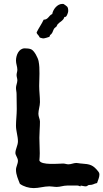

<svg xmlns="http://www.w3.org/2000/svg" viewBox="-20 -950 530 985"><path d="M490 -54C490 -60 489 -64 485 -69C458 -104 442 -108 398 -111C389 -111 381 -114 372 -114C358 -114 345 -107 331 -107C322 -107 313 -111 304 -111C281 -111 190 -101 182 -127C183 -139 184 -151 184 -164C184 -190 182 -216 182 -243C182 -271 185 -298 185 -326C185 -339 177 -351 177 -366C177 -386 185 -406 185 -426C185 -454 181 -482 181 -509C181 -550 186 -596 178 -636C175 -653 156 -690 140 -697C132 -701 116 -702 107 -702C76 -702 62 -666 62 -639C62 -623 69 -608 69 -592C69 -583 65 -574 65 -565C65 -556 69 -547 69 -538C69 -525 62 -512 62 -499C62 -488 65 -479 65 -468L66 -390C66 -361 62 -333 62 -305C62 -278 72 -252 72 -225C72 -204 59 -185 59 -165C59 -153 72 -140 72 -125C72 -109 62 -95 62 -79C62 -53 73 -31 82 -7C101 7 128 15 153 15C180 15 206 6 233 6C246 6 258 9 271 9C289 9 305 2 324 2H378C384 2 389 6 393 6C393 6 394 3 394 2C403 3 411 6 419 6C432 6 427 -1 438 -1C459 -1 461 -8 478 -11C482 -24 490 -40 490 -54ZM330 -893C330 -918 323 -917 307 -929C305 -930 303 -930 300 -930C274 -930 252 -902 248 -878C230 -871 228 -849 204 -849C194 -827 179 -807 168 -784C168 -777 173 -775 176 -769C182 -767 180 -756 189 -756C194 -754 199 -753 203 -753C208 -753 229 -759 233 -761C236 -764 235 -768 238 -771L243 -775C251 -783 252 -796 259 -805C261 -808 266 -810 269 -813C272 -817 273 -822 276 -826C287 -838 306 -845 310 -862C312 -864 315 -863 318 -864C323 -868 330 -886 330 -893Z"/></svg>

Font: Margarine
Style: Regular
Weight: 400
Designer: Astigmatic (AOETI)
Foundry: Astigmatic (AOETI)
Version: Version 1.000